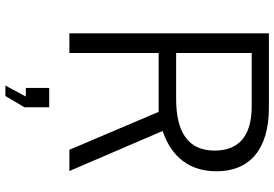

<svg xmlns="http://www.w3.org/2000/svg" viewBox="-173 -609 1020 714"><g transform="rotate(90 337.0 -252.0)"><path d="M467 -347C538 -370 617 -425 617 -547C617 -671 535 -742 380 -742H104V0H177V-332H396L537 0H616ZM337 238 379 167V75H307V162H339L298 238ZM177 -397V-678H375C480 -678 540 -635 540 -540C540 -442 472 -397 348 -397Z"/></g></svg>

Font: Cheyenne Sans Light
Style: Regular
Weight: 300
Designer: The Public Sans project authors (U.S. Web Design System), Libre Franklin designed by Pablo Impallari and Rodrigo Fuenzal
Foundry: The Cheyenne Sans Project Authors
Version: Version 2.007